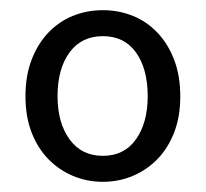

<svg xmlns="http://www.w3.org/2000/svg" viewBox="-20 -744 405 377"><path d="M182 -387Q151 -387 123.5 -398.5Q96 -410 75 -431.5Q54 -453 42 -484Q30 -515 30 -555Q30 -595 42 -626.5Q54 -658 75 -680Q96 -702 123.5 -713Q151 -724 182 -724Q213 -724 240.5 -713Q268 -702 289 -680Q310 -658 322 -626.5Q334 -595 334 -555Q334 -515 322 -484Q310 -453 289 -431.5Q268 -410 240.5 -398.5Q213 -387 182 -387ZM182 -438Q224 -438 247 -470.5Q270 -503 270 -555Q270 -609 247 -641Q224 -673 182 -673Q140 -673 116.5 -641Q93 -609 93 -555Q93 -503 116.5 -470.5Q140 -438 182 -438Z"/></svg>

Font: TypoPRO Source Sans Pro
Style: Regular
Weight: 400
Designer: Paul D. Hunt
Foundry: Adobe Systems Incorporated
Version: Version 2.020;PS 2.000;hotconv 1.0.86;makeotf.lib2.5.63406